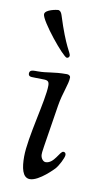

<svg xmlns="http://www.w3.org/2000/svg" viewBox="-79 -700 409 750"><g transform="rotate(10 125.0 -325.0)"><path d="M38 -634C38 -608 141 -482 155 -482C160 -482 165 -486 165 -492C165 -504 144 -521 106 -642C101 -658 93 -660 90 -660C85 -660 38 -653 38 -634ZM20 -396C20 -386 28 -384 34 -384C42 -384 58 -383 79 -383C97 -383 103 -379 103 -362C103 -305 58 -149 58 -73C58 -30 65 10 95 10C132 10 187 -49 187 -49C198 -61 216 -95 216 -107C216 -114 212 -118 206 -118C192 -118 178 -66 144 -66C134 -66 124 -79 124 -93C124 -105 124 -103 154 -292C162 -343 181 -382 181 -408C181 -415 174 -419 167 -419C110 -419 93 -410 53 -410H43C32 -410 20 -409 20 -396Z"/></g></svg>

Font: OFL Sorts Mill Goudy
Style: Italic
Weight: 500
Italic angle: -6°
Version: Version 003.000